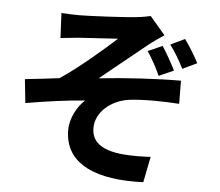

<svg xmlns="http://www.w3.org/2000/svg" viewBox="-55 -814 1066 929"><g transform="rotate(5 478.0 -349.5)"><path d="M709.9 -612.9 639.9 -582C665.8 -543 683.9 -509.9 703.1 -467L774.9 -498.9C755.7 -536.9 733 -577.8 709.9 -612.9ZM815 -655.9 746.1 -622.9C771 -589.8 793 -552.9 813.9 -511L883.9 -544C866.8 -579.2 838.1 -623.9 815 -655.9ZM208.1 -729 214.1 -608C244 -610.8 274.9 -614.7 299 -616.8C337 -619.7 453.8 -626.1 491.8 -628.9C433.9 -576 310.7 -469.1 225.9 -414.1C176.8 -408 111.2 -399.9 60 -394.9L72.1 -279.8C166.2 -295.8 272 -311.1 359 -317.1C323.9 -285.2 290.1 -226.9 290.1 -168C290.1 -19.9 415.1 52.9 631 52.9C644.9 52.9 659.1 52.9 674 51.8L698.9 -73.2C681.8 -72.1 661.2 -71 637.1 -71C552.9 -71 410.9 -76 410.9 -187.9C410.9 -266 484 -327.1 571 -339.1C601.9 -343 642.8 -345.2 688.9 -345.2C729 -345.2 772 -343.8 813.9 -340.9L812.9 -453.1C697.8 -453.1 542.3 -443.9 415.1 -430C479 -481.2 573.2 -558.9 641 -612.9C660.2 -628.9 695 -652 714.1 -665.1L639.9 -752.1C626.1 -749.3 603.7 -744 573.9 -741.1C516 -734 338.1 -725.9 297.9 -725.9C266 -725.9 237.9 -726.9 208.1 -729Z"/></g></svg>

Font: Karasuma Gothic
Style: Bold
Weight: 700
Designer: Rasmus Andersson / Ryoko Nishizuka
Foundry: Genbu
Version: Version 1.00